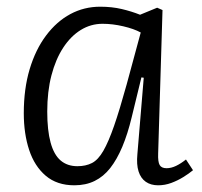

<svg xmlns="http://www.w3.org/2000/svg" viewBox="-20 -539 603 573"><path d="M452 -81Q451 -56 456.5 -46.5Q462 -37 477 -37Q491 -37 505.5 -44Q520 -51 535 -63L556 -31Q544 -21 527 -10.5Q510 0 491 7Q472 14 452 14Q430 14 415 3.5Q400 -7 393.5 -27.5Q387 -48 390 -79L409 -307L402 -308L373 -189Q361 -139 345 -101Q329 -63 309 -37.5Q289 -12 262.5 1Q236 14 202 14Q150 14 116.5 -14.5Q83 -43 67 -91.5Q51 -140 51 -201Q51 -274 68.5 -332.5Q86 -391 117.5 -433Q149 -475 190 -497Q231 -519 279 -519Q314 -519 343.5 -512Q373 -505 398 -495L449 -516L465 -509ZM211 -43Q236 -43 254.5 -52.5Q273 -62 288.5 -89Q304 -116 320.5 -163.5Q337 -211 358 -287L400 -442Q380 -453 348 -460.5Q316 -468 286 -468Q251 -468 221 -449.5Q191 -431 168.5 -396.5Q146 -362 133.5 -314Q121 -266 121 -206Q121 -150 131 -113.5Q141 -77 161 -60Q181 -43 211 -43Z"/></svg>

Font: Literata Light
Style: Italic
Weight: 300
Italic angle: -2°
Designer: Latin by Veronika Burian and Jose Scaglione. Greek by Irene Vlachou. Cyrillic by Vera Evstafieva
Foundry: TypeTogether
Version: Version 3.103;gftools[0.9.29]